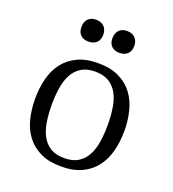

<svg xmlns="http://www.w3.org/2000/svg" viewBox="-134 -830 852 944"><g transform="rotate(20 292.0 -358.5)"><path d="M58.6 -259.3Q58.6 -315.4 71 -364.5Q83.5 -413.6 111.3 -450.2Q139.2 -486.8 183.6 -508.1Q228 -529.3 292 -529.3Q355.5 -529.3 399.9 -508.1Q444.3 -486.8 472.2 -450.2Q500 -413.6 512.7 -364.5Q525.4 -315.4 525.4 -259.3Q525.4 -203.1 512.7 -154.1Q500 -105 472.2 -68.4Q444.3 -31.7 399.9 -10.5Q355.5 10.7 292 10.7Q228 10.7 183.6 -10.5Q139.2 -31.7 111.3 -68.4Q83.5 -105 71 -154.1Q58.6 -203.1 58.6 -259.3ZM145.5 -259.3Q145.5 -212.4 151.9 -171.1Q158.2 -129.9 174.6 -99.4Q190.9 -68.8 219.2 -51Q247.6 -33.2 292 -33.2Q336.4 -33.2 364.7 -51Q393.1 -68.8 409.4 -99.4Q425.8 -129.9 432.1 -171.1Q438.5 -212.4 438.5 -259.3Q438.5 -306.2 432.1 -347.4Q425.8 -388.7 409.4 -419.2Q393.1 -449.7 364.5 -467.5Q335.9 -485.4 292 -485.4Q248 -485.4 219.5 -467.5Q190.9 -449.7 174.6 -419.2Q158.2 -388.7 151.9 -347.4Q145.5 -306.2 145.5 -259.3ZM151.9 -668.5Q151.9 -695.3 166.7 -710.9Q181.6 -726.6 208 -726.6Q235.4 -726.6 250.7 -710.9Q266.1 -695.3 266.1 -668.5Q266.1 -642.1 250.7 -627.2Q235.4 -612.3 208 -612.3Q181.6 -612.3 166.7 -627.2Q151.9 -642.1 151.9 -668.5ZM314 -668.5Q314 -695.3 328.9 -710.9Q343.8 -726.6 370.1 -726.6Q397.5 -726.6 412.8 -710.9Q428.2 -695.3 428.2 -668.5Q428.2 -642.1 412.8 -627.2Q397.5 -612.3 370.1 -612.3Q343.8 -612.3 328.9 -627.2Q314 -642.1 314 -668.5Z"/></g></svg>

Font: Arian Grqi
Style: Regular
Weight: 400
Designer: Ruben Hakobyan (Tarumian)
Foundry: Ruben Hakobyan (Tarumian)
Version: Version 1.003